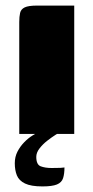

<svg xmlns="http://www.w3.org/2000/svg" viewBox="-20 -480 335 688"><path d="M49 0Q49 -100 49 -200.5Q49 -301 49 -401Q49 -420 52 -433.5Q55 -447 68.5 -453.5Q82 -460 113 -460H246V0ZM132 188Q91 188 69.5 177.5Q48 167 40.5 148.5Q33 130 33 105Q33 82 42.5 63.5Q52 45 66.5 30Q81 15 96.5 5.5Q112 -4 124 -10H204Q195 -7 180 2.5Q165 12 149 24.5Q133 37 121.5 52Q110 67 110 82Q110 110 126 116Q142 122 165 122Q188 122 196.5 121.5Q205 121 207 120.5Q209 120 211 120Q211 143 206 158.5Q201 174 184 181Q167 188 132 188Z"/></svg>

Font: Genos ExtraBold
Style: Regular
Weight: 800
Designer: Robert E. Leuschke
Foundry: Robert E. Leuschke
Version: Version 1.010